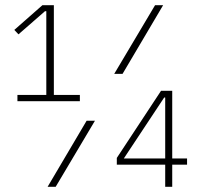

<svg xmlns="http://www.w3.org/2000/svg" viewBox="-20 -718 767 738"><path d="M47 -329V-353H158V-675H153L51 -586L35 -603L143 -698H187V-353H287V-329ZM419 -434 576 -698H607L451 -434ZM163 0 313 -254H345L194 0ZM615 0V-85H429V-111L599 -369H642V-109H699V-85H642V0ZM615 -343H611L456 -109H615Z"/></svg>

Font: IBM Plex Sans Condensed ExtraLight
Style: Regular
Weight: 200
Width: 3
Designer: Mike Abbink, Paul van der Laan, Pieter van Rosmalen
Foundry: Bold Monday
Version: Version 1.3